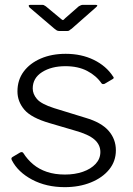

<svg xmlns="http://www.w3.org/2000/svg" viewBox="-20 -762 547 792"><path d="M399 -418Q377 -450 339.5 -469.5Q302 -489 250 -489Q192 -489 153.5 -464.5Q115 -440 115 -397Q115 -374 132.5 -353.5Q150 -333 203 -316L333 -276Q398 -257 428 -222.5Q458 -188 458 -142Q458 -97 430.5 -63Q403 -29 355 -9.5Q307 10 247 10Q171 10 112.5 -21Q54 -52 29 -101Q27 -105 27 -108Q27 -111 31 -114L63 -133Q67 -135 70.5 -134.5Q74 -134 76 -131Q93 -104 117 -84Q141 -64 173.5 -53Q206 -42 248 -42Q289 -42 322 -53.5Q355 -65 374.5 -86Q394 -107 394 -135Q394 -165 369.5 -186.5Q345 -208 287 -224L185 -254Q109 -276 80.5 -309.5Q52 -343 52 -385Q52 -432 77.5 -466.5Q103 -501 148 -520.5Q193 -540 251 -540Q316 -540 367 -515Q418 -490 446 -447Q449 -444 449 -441Q449 -438 445 -436L411 -416Q408 -415 405 -415Q402 -415 399 -418ZM305 -736Q310 -739 314 -740.5Q318 -742 322 -742H374Q388 -742 375 -731L275 -643Q271 -641 267.5 -637.5Q264 -634 257 -634H226Q218 -634 213.5 -637Q209 -640 204 -644L102 -731Q98 -736 98.5 -739Q99 -742 105 -742H152Q158 -742 160.5 -741Q163 -740 169 -736L228 -687Q237 -679 239.5 -679Q242 -679 249 -687Z"/></svg>

Font: Libre Franklin Thin Light
Style: Regular
Weight: 300
Version: Version 3.000